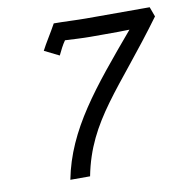

<svg xmlns="http://www.w3.org/2000/svg" viewBox="-73 -702 749 772"><g transform="rotate(-10 301.0 -315.5)"><path d="M196.3 -630.9C176.3 -594.2 152.3 -558.1 137.7 -529.3L197.8 -499.5C208 -520.5 216.3 -538.1 229 -556.2C259.3 -554.7 301.3 -552.2 332 -552.2H395C429.7 -552.2 466.3 -552.2 491.7 -553.2C318.8 -348.6 191.4 -198.7 152.8 0H233.4C276.4 -221.7 410.2 -325.7 602.1 -587.9L587.4 -627.9H567.4H327.1C289.6 -627.9 237.3 -630.9 196.3 -630.9Z"/></g></svg>

Font: Fantasque Sans Mono
Style: RegItalic
Weight: 400
Italic angle: -11°
Monospace: yes
Designer: Jany Belluz
Version: Version 1.6.3